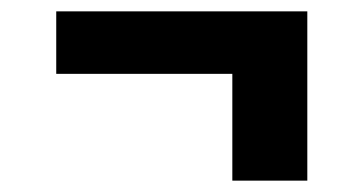

<svg xmlns="http://www.w3.org/2000/svg" viewBox="-20 -415 640 338"><path d="M521 -97H389V-285H79V-395H521Z"/></svg>

Font: Iosevka Custom XBdEx
Style: Regular
Weight: 800
Width: 7
Monospace: yes
Designer: Belleve Invis
Foundry: Belleve Invis
Version: Version 11.2.4; ttfautohint (v1.8.4)